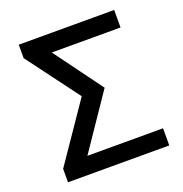

<svg xmlns="http://www.w3.org/2000/svg" viewBox="-135 -878 949 997"><g transform="rotate(-20 339.5 -379.5)"><path d="M72.3 0V-74.2L292 -395.5L76.2 -684.6V-758.8H603.5V-662.1H223.6L418.9 -396.5L213.9 -94.7H631.8V0Z"/></g></svg>

Font: Gothic A1 SemiBold
Style: Regular
Weight: 600
Version: Version 2.50